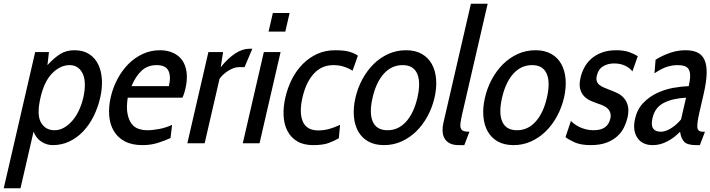

<svg xmlns="http://www.w3.org/2000/svg" viewBox="-20 -770 3818 1032"><path d="M262.7 10C295.4 10 325.4 3.5 352.7 -9.5C380 -22.5 404.7 -40.5 426.7 -63.5C448.6 -86.5 467.4 -113.5 482.9 -144.5C498.4 -175.5 510.3 -209 518.6 -245C526.3 -278.3 529.3 -310.3 527.7 -341C526.1 -371.7 519.7 -398.8 508.5 -422.5C497.3 -446.2 481 -465 459.6 -479C438.1 -493 411.8 -500 380.4 -500C350.4 -500 324.5 -493 302.6 -479C280.7 -465 258.1 -445.3 235 -420L243.1 -490H169.1L0.1 242H90.1L160.3 -62C170.1 -38 184.4 -20 203.3 -8C222.2 4 242 10 262.7 10ZM354 -420C372 -420 386.9 -415.5 398.8 -406.5C410.8 -397.5 420 -385.3 426.4 -370C432.9 -354.7 436.1 -336.2 436.1 -314.5C436.1 -292.8 433.3 -269.7 427.6 -245C422 -221 414.3 -198.3 404.4 -177C394.4 -155.7 382.7 -137.2 369 -121.5C355.4 -105.8 340.5 -93.3 324.4 -84C308.2 -74.7 291.2 -70 273.2 -70C240.5 -70 216.2 -83.8 200.2 -111.5C184.3 -139.2 183.4 -183.7 197.6 -245C211.3 -304.3 232.6 -348.3 261.5 -377C290.5 -405.7 321.3 -420 354 -420Z M666.6 -245H960.6C964.6 -253.7 967.8 -262 970.3 -270C972.8 -278 974.9 -285.7 976.6 -293C984.2 -325.7 986.3 -355 983 -381C979.6 -407 971.8 -428.7 959.5 -446C947.1 -463.3 930.7 -476.7 910.2 -486C889.7 -495.3 866.1 -500 839.4 -500C806.8 -500 776.1 -493.3 747.3 -480C718.6 -466.7 692.9 -448.7 670.3 -426C647.8 -403.3 628.3 -376.7 611.9 -346C595.5 -315.3 583.3 -283 575.5 -249C567.3 -213.7 564.5 -180.3 566.9 -149C569.3 -117.7 577.5 -90.2 591.4 -66.5C605.2 -42.8 624.9 -24.2 650.4 -10.5C675.9 3.2 707.7 10 745.7 10C776.4 10 804.5 5.8 830.1 -2.5C855.7 -10.8 877.8 -19.3 896.5 -28L904.9 -99C883.9 -89 861.4 -81.7 837.3 -77C813.2 -72.3 791.5 -70 772.2 -70C754.8 -70 738.6 -72.7 723.5 -78C708.4 -83.3 695.9 -92.8 686.1 -106.5C676.2 -120.2 669.2 -138.2 665.1 -160.5C660.9 -182.8 661.4 -211 666.6 -245ZM822 -420C854.6 -420 875.8 -409.8 885.4 -389.5C895.1 -369.2 895.9 -341.7 887.9 -307H686.9C701.9 -343 720.1 -370.8 741.7 -390.5C763.2 -410.2 790 -420 822 -420Z M1294.4 -409 1336.3 -508H1320.3C1271.6 -508 1220.3 -475 1166.4 -409L1179.1 -490H1100.1L987 0H1080L1159.9 -346C1165.1 -354 1171.7 -361.7 1179.7 -369C1187.7 -376.3 1196.4 -383 1205.8 -389C1215.2 -395 1224.8 -399.8 1234.7 -403.5C1244.5 -407.2 1253.8 -409 1262.4 -409Z M1423.5 -600H1513.5L1536.6 -700H1446.6ZM1285 0H1375L1488.1 -490H1398.1Z M1663.7 10C1698.4 10 1726.1 6.2 1746.8 -1.5C1767.6 -9.2 1785.7 -17.7 1801.2 -27L1807.9 -99C1788.4 -89.7 1769 -82.3 1749.8 -77C1730.5 -71.7 1710.9 -69 1690.9 -69C1648.9 -69 1621.1 -85 1607.5 -117C1593.9 -149 1593.3 -192 1605.8 -246C1618.4 -300.7 1638.8 -343.3 1666.8 -374C1694.9 -404.7 1730 -420 1772 -420C1792 -420 1810.3 -417.3 1827.1 -412C1843.9 -406.7 1859.9 -399.3 1875 -390L1903.7 -471C1892.3 -479 1877.3 -485.8 1859 -491.5C1840.6 -497.2 1814.8 -500 1781.4 -500C1746.8 -500 1714.9 -493.5 1685.9 -480.5C1656.9 -467.5 1630.9 -449.5 1608 -426.5C1585 -403.5 1565.6 -376.7 1549.9 -346C1534.1 -315.3 1522.1 -282 1513.8 -246C1505.9 -212 1502.8 -179.5 1504.3 -148.5C1505.8 -117.5 1512.6 -90.2 1524.9 -66.5C1537.1 -42.8 1554.6 -24.2 1577.4 -10.5C1600.3 3.2 1629 10 1663.7 10Z M2044.7 10C2078 10 2109.4 3.3 2138.8 -10C2168.2 -23.3 2194.6 -41.5 2217.9 -64.5C2241.2 -87.5 2261.3 -114.5 2278.1 -145.5C2294.9 -176.5 2307.4 -209.7 2315.6 -245C2323.7 -280.3 2326.5 -313.5 2324 -344.5C2321.5 -375.5 2313.9 -402.5 2301.2 -425.5C2288.5 -448.5 2270.6 -466.7 2247.3 -480C2224.1 -493.3 2195.8 -500 2162.4 -500C2128.4 -500 2096.7 -493.3 2067.3 -480C2037.9 -466.7 2011.5 -448.5 1988.2 -425.5C1964.9 -402.5 1944.9 -375.5 1928 -344.5C1911.2 -313.5 1898.7 -280.3 1890.6 -245C1882.4 -209.7 1879.6 -176.5 1882.1 -145.5C1884.6 -114.5 1892.2 -87.5 1904.9 -64.5C1917.6 -41.5 1935.6 -23.3 1958.8 -10C1982.1 3.3 2010.7 10 2044.7 10ZM2144 -420C2182.6 -420 2208.8 -404.7 2222.3 -374C2235.9 -343.3 2236.3 -300.3 2223.6 -245C2210.8 -189.7 2190.5 -146.7 2162.8 -116C2135 -85.3 2101.8 -70 2063.2 -70C2023.8 -70 1997.4 -85.3 1983.8 -116C1970.2 -146.7 1969.8 -189.7 1982.6 -245C1995.3 -300.3 2015.6 -343.3 2043.3 -374C2071.1 -404.7 2104.6 -420 2144 -420Z M2475.7 10 2503.3 -62C2490 -62 2479.8 -63.2 2472.6 -65.5C2465.5 -67.8 2460.4 -72.5 2457.4 -79.5C2454.3 -86.5 2453.6 -96.3 2455.2 -109C2456.8 -121.7 2460 -138.7 2464.9 -160L2601.2 -750H2511.2L2362.9 -108C2359.5 -93.3 2358.2 -78.8 2358.9 -64.5C2359.6 -50.2 2363 -37.5 2369.1 -26.5C2375.2 -15.5 2384.5 -6.7 2397 0C2409.5 6.7 2425.7 10 2445.7 10Z M2740.7 10C2774 10 2805.4 3.3 2834.8 -10C2864.2 -23.3 2890.6 -41.5 2913.9 -64.5C2937.2 -87.5 2957.3 -114.5 2974.1 -145.5C2990.9 -176.5 3003.4 -209.7 3011.6 -245C3019.7 -280.3 3022.5 -313.5 3020 -344.5C3017.5 -375.5 3009.9 -402.5 2997.2 -425.5C2984.5 -448.5 2966.6 -466.7 2943.3 -480C2920.1 -493.3 2891.8 -500 2858.4 -500C2824.4 -500 2792.7 -493.3 2763.3 -480C2733.9 -466.7 2707.5 -448.5 2684.2 -425.5C2660.9 -402.5 2640.9 -375.5 2624 -344.5C2607.2 -313.5 2594.7 -280.3 2586.6 -245C2578.4 -209.7 2575.6 -176.5 2578.1 -145.5C2580.6 -114.5 2588.2 -87.5 2600.9 -64.5C2613.6 -41.5 2631.6 -23.3 2654.8 -10C2678.1 3.3 2706.7 10 2740.7 10ZM2840 -420C2878.6 -420 2904.8 -404.7 2918.3 -374C2931.9 -343.3 2932.3 -300.3 2919.6 -245C2906.8 -189.7 2886.5 -146.7 2858.8 -116C2831 -85.3 2797.8 -70 2759.2 -70C2719.8 -70 2693.4 -85.3 2679.8 -116C2666.2 -146.7 2665.8 -189.7 2678.6 -245C2691.3 -300.3 2711.6 -343.3 2739.3 -374C2767.1 -404.7 2800.6 -420 2840 -420Z M3154.7 10C3188.7 10 3217.4 5.5 3240.8 -3.5C3264.2 -12.5 3283.6 -24.2 3298.9 -38.5C3314.2 -52.8 3326 -68.7 3334.4 -86C3342.7 -103.3 3348.7 -120 3352.4 -136C3358.2 -161.3 3359.1 -182.5 3355.1 -199.5C3351 -216.5 3344.2 -230.5 3334.8 -241.5C3325.3 -252.5 3314.5 -261.2 3302.3 -267.5C3290.1 -273.8 3278.4 -279 3267.3 -283C3253.2 -288.3 3240.6 -293.3 3229.3 -298C3218 -302.7 3208.9 -307.8 3201.9 -313.5C3194.9 -319.2 3190.1 -326 3187.6 -334C3185.1 -342 3185.2 -351.7 3187.8 -363C3193.2 -386.3 3204.4 -403.2 3221.5 -413.5C3238.5 -423.8 3258 -429 3280 -429C3303.4 -429 3323.6 -424.8 3340.7 -416.5C3357.7 -408.2 3370.6 -398 3379.1 -386L3408 -468C3397.1 -475.3 3382.1 -482.5 3363 -489.5C3344 -496.5 3320.4 -500 3292.4 -500C3263.1 -500 3237.3 -495.8 3215.1 -487.5C3192.8 -479.2 3173.9 -468.2 3158.4 -454.5C3142.9 -440.8 3130.5 -425.2 3121.1 -407.5C3111.7 -389.8 3104.8 -371.7 3100.5 -353C3094.8 -328.3 3094.1 -308 3098.4 -292C3102.7 -276 3109.9 -262.8 3119.8 -252.5C3129.7 -242.2 3141.7 -234 3155.6 -228C3169.6 -222 3183.4 -216.7 3196.9 -212C3205.7 -209.3 3214.4 -206 3223.1 -202C3231.9 -198 3239.5 -192.8 3246.1 -186.5C3252.6 -180.2 3257.3 -172.5 3260.2 -163.5C3263.2 -154.5 3263.2 -143.7 3260.2 -131C3255.8 -111.7 3246.3 -96.7 3231.9 -86C3217.4 -75.3 3196.5 -70 3169.2 -70C3155.2 -70 3141.7 -71.7 3128.8 -75C3115.9 -78.3 3104.4 -82.5 3094.2 -87.5C3084 -92.5 3075 -98 3067 -104C3059.1 -110 3053 -115.3 3048.7 -120L3019.6 -33C3029.1 -25 3045 -15.8 3067.3 -5.5C3089.6 4.8 3118.7 10 3154.7 10Z M3741.7 10 3769.3 -62H3758.3C3739 -62 3728.9 -70.3 3728.1 -87C3727.3 -103.7 3730.9 -129.7 3739.1 -165L3762.2 -265C3772.3 -309 3777.7 -346 3778.3 -376C3778.9 -406 3775 -430.2 3766.5 -448.5C3758.1 -466.8 3745.3 -480 3728.2 -488C3711 -496 3689.8 -500 3664.4 -500C3636.4 -500 3608.9 -495.3 3581.7 -486C3554.5 -476.7 3528.5 -464.3 3503.7 -449L3497.8 -376C3524.6 -394 3547.7 -405.8 3567 -411.5C3586.3 -417.2 3604.6 -420 3622 -420C3636 -420 3648 -418.5 3657.9 -415.5C3667.9 -412.5 3675.6 -406.8 3681 -398.5C3686.4 -390.2 3689.3 -378.7 3689.5 -364C3689.8 -349.3 3687.3 -330.3 3681.9 -307C3657.7 -306.3 3630.5 -303.3 3600.3 -298C3570.1 -292.7 3540.9 -283.5 3512.9 -270.5C3484.9 -257.5 3460 -239.8 3438.2 -217.5C3416.4 -195.2 3401.5 -166.7 3393.5 -132C3383.9 -90.7 3387.9 -56.7 3405.4 -30C3422.9 -3.3 3450.7 10 3488.7 10C3515.4 10 3541.4 3.3 3566.8 -10C3592.2 -23.3 3615.1 -40.7 3635.3 -62C3638.6 -38.7 3645.8 -20.8 3657 -8.5C3668.1 3.8 3689.7 10 3721.7 10ZM3667.6 -245 3640.5 -128C3623.9 -108 3605.7 -92 3586 -80C3566.2 -68 3548.3 -62 3532.3 -62C3512.3 -62 3498.3 -67.8 3490.4 -79.5C3482.4 -91.2 3481.5 -110.3 3487.6 -137C3496.1 -173.7 3515.9 -200.2 3547 -216.5C3578.1 -232.8 3618.3 -242.3 3667.6 -245Z"/></svg>

Font: Cabin Condensed
Style: Regular
Weight: 400
Italic angle: -13°
Designer: Pablo Impallari
Foundry: Pablo Impallari. www.impallari.com Igino Marini. www.ikern.com
Version: Version 1.006